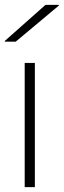

<svg xmlns="http://www.w3.org/2000/svg" viewBox="-33 -773 263 793"><path d="M111 -513V0H69V-513ZM-13 -601V-604L155 -753H210V-750L32 -601Z"/></svg>

Font: Nacelle UltraLight
Style: Regular
Weight: 200
Designer: Sora Sagano
Foundry: Sora Sagano
Version: Version 1.000;FEAKit 1.0